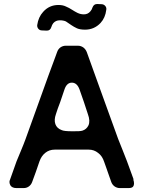

<svg xmlns="http://www.w3.org/2000/svg" viewBox="-20 -960 740 980"><path d="M217.8 -803.7Q207 -803.7 194.3 -804.7Q182.6 -804.7 175.8 -813Q168.9 -821.3 169.9 -832Q175.8 -873 200.2 -899.4Q231.4 -934.6 278.3 -934.6Q300.8 -934.6 316.4 -926.8Q333 -919.9 347.7 -910.2Q361.3 -901.4 375 -894.5Q377 -893.6 377 -893.6Q391.6 -886.7 408.2 -886.7Q428.7 -886.7 441.4 -902.3Q449.2 -911.1 452.1 -921.9Q459 -940.4 477.5 -939.5Q480.5 -939.5 487.8 -939Q495.1 -938.5 500 -938.5Q510.7 -937.5 517.6 -929.2Q524.4 -920.9 522.5 -910.2Q517.6 -869.1 493.2 -842.8Q460.9 -808.6 414.1 -808.6Q388.7 -808.6 373 -815.4Q356.4 -823.2 343.8 -832Q332 -840.8 319.3 -848.6Q318.4 -849.6 316.4 -850.6Q303.7 -856.4 285.2 -856.4Q264.6 -856.4 252 -841.8Q245.1 -833 242.2 -822.3Q236.3 -802.7 217.8 -803.7ZM422.9 -694.3Q437.5 -653.3 461.9 -585.9Q496.1 -493.2 517.6 -431.6Q572.3 -280.3 583 -251Q591.8 -228.5 606.4 -192.4Q621.1 -156.2 627.9 -137.7Q647.5 -83 662.1 -43.9H660.2Q664.1 -33.2 664.1 -24.4Q664.1 -18.6 662.1 -12.7Q658.2 0 636.7 0H591.8Q577.1 0 564.5 -8.8Q552.7 -17.6 547.9 -31.2Q541 -48.8 530.3 -81.1Q529.3 -83 522.5 -103.5Q515.6 -124 511.7 -133.8Q502 -164.1 480.5 -179.7Q460 -196.3 432.6 -196.3H259.8Q231.4 -196.3 210.9 -179.7Q191.4 -164.1 181.6 -136.7Q171.9 -109.4 163.1 -83Q146.5 -38.1 144.5 -32.2Q139.6 -17.6 127.9 -8.8Q116.2 0 100.6 0H64.5Q42 0 33.2 -13.7Q28.3 -22.5 28.3 -31.2Q28.3 -37.1 31.2 -43Q39.1 -64.5 64.5 -136.7Q71.3 -153.3 86.4 -189.5Q101.6 -225.6 110.4 -250Q155.3 -376 170.9 -418Q212.9 -533.2 227.5 -575.2Q240.2 -608.4 252.9 -643.6Q264.6 -675.8 271.5 -694.3Q276.4 -709 288.1 -717.8Q300.8 -726.6 315.4 -726.6H377.9Q392.6 -726.6 405.3 -717.8Q417 -709 422.9 -694.3ZM294.9 -295.9Q306.6 -290 347.7 -290Q387.7 -289.1 400.4 -293Q421.9 -299.8 431.6 -320.3Q441.4 -342.8 428.7 -377Q418 -411.1 408.2 -439.5Q401.4 -458 385.7 -503.9Q373 -538.1 346.7 -538.1Q320.3 -538.1 308.6 -502Q298.8 -472.7 287.1 -438.5Q274.4 -406.2 265.6 -377.9Q254.9 -347.7 262.7 -326.2Q270.5 -304.7 294.9 -295.9Z"/></svg>

Font: DeepSea
Style: Medium
Weight: 500
Designer: Stem
Version: Version 3.019;git-0a5106e0b